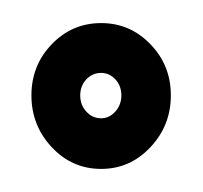

<svg xmlns="http://www.w3.org/2000/svg" viewBox="-20 -724 178 168"><path d="M68.5 -576.2Q43 -576.2 25.2 -595.3Q7.5 -614.3 7.5 -640.5Q7.5 -666.8 25.2 -685.2Q43 -703.8 68.5 -703.8Q93.9 -703.8 111.7 -685.2Q129.5 -666.8 129.5 -640.5Q129.5 -614.3 111.7 -595.3Q93.9 -576.2 68.5 -576.2ZM68.5 -620.5Q75.7 -620.5 81 -626.5Q86.2 -632.4 86.2 -640.5Q86.2 -648.8 81 -654.5Q75.7 -660.2 68.5 -660.2Q60.8 -660.2 55.5 -654.5Q50.2 -648.8 50.2 -640.5Q50.2 -632.2 55.5 -626.4Q60.8 -620.5 68.5 -620.5Z"/></svg>

Font: Anybody UltraCondensed Thin
Style: Regular
Weight: 100
Width: 1
Designer: Tyler Finck
Foundry: Etcetera Type Company
Version: Version 1.110